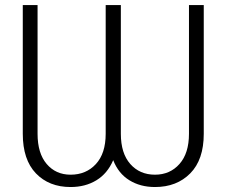

<svg xmlns="http://www.w3.org/2000/svg" viewBox="-20 -731 898 761"><path d="M259.8 10.3Q174.3 10.3 122.3 -43.9Q70.3 -98.1 70.3 -200.7V-710.9H128.9V-200.7Q128.9 -123.5 165 -81.1Q201.2 -38.6 259.8 -38.6Q321.3 -38.6 360.1 -80.8Q398.9 -123 398.9 -200.7V-710.9H459V-200.7Q459 -123.5 496.3 -81.1Q533.7 -38.6 594.2 -38.6Q653.8 -38.6 691.4 -81.1Q729 -123.5 729 -200.7V-710.9H787.6V-200.7Q787.6 -98.1 734.1 -43.9Q680.7 10.3 594.2 10.3Q536.1 10.3 492.7 -16.6Q449.2 -43.5 428.7 -96.2Q406.2 -43.5 362.3 -16.6Q318.4 10.3 259.8 10.3Z"/></svg>

Font: Roboto Slab Light
Style: Regular
Weight: 300
Designer: Google
Version: Version 2.000; ttfautohint (v1.8.1.43-b0c9)